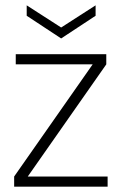

<svg xmlns="http://www.w3.org/2000/svg" viewBox="-20 -699 461 719"><path d="M33 0V-38L327 -458H39V-496H378V-458L84 -38H383V0ZM209 -555 80 -640V-679L209 -596L338 -679V-640Z"/></svg>

Font: DM Sans 28pt ExtraLight
Style: Regular
Weight: 250
Version: Version 4.004;gftools[0.9.30]